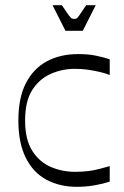

<svg xmlns="http://www.w3.org/2000/svg" viewBox="-20 -707 479 742"><path d="M277 15Q211 15 159.5 -12.5Q108 -40 79.5 -97.5Q51 -155 51 -241Q51 -329 80 -385.5Q109 -442 161 -470Q213 -498 282 -498Q319 -498 347.5 -492.5Q376 -487 404 -478V-417Q387 -424 365.5 -429Q344 -434 320 -437.5Q296 -441 270 -441Q220 -441 176 -421.5Q132 -402 104.5 -359Q77 -316 77 -241Q77 -168 104.5 -124.5Q132 -81 176 -62Q220 -43 270 -43Q299 -43 322 -46Q345 -49 365.5 -54.5Q386 -60 404 -65V-5Q376 4 343.5 9.5Q311 15 277 15ZM233 -588 183 -687H219Q237 -660 245 -649Q253 -638 257 -636Q261 -634 266 -634Q273 -634 276.5 -636Q280 -638 287.5 -649Q295 -660 313 -687H350L300 -588Z"/></svg>

Font: Ojuju
Style: Regular
Weight: 400
Designer: Chisaokwu Joboson, Mirko Velimirovic
Foundry: Udi Foundry
Version: Version 1.000